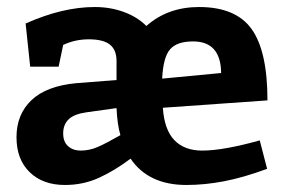

<svg xmlns="http://www.w3.org/2000/svg" viewBox="-20 -517 807 547"><path d="M720 -117 741 -36Q673 -11 618 -0.5Q563 10 511 10Q403 10 352 -65Q307 -31 262 -10.5Q217 10 165 10Q102 10 64.5 -26.5Q27 -63 27 -126Q27 -191 69.5 -231.5Q112 -272 197 -280L312 -289V-343Q312 -375 293 -390Q274 -405 233 -405Q194 -405 160 -389L147 -327H66L53 -450Q158 -497 250 -497Q294 -497 332.5 -483Q371 -469 397 -443Q458 -497 547 -497Q652 -497 697 -434Q742 -371 742 -231L444 -210Q448 -148 476.5 -118Q505 -88 556 -88Q616 -88 720 -117ZM442 -293 610 -309Q609 -399 530 -399Q484 -399 464.5 -376.5Q445 -354 442 -293ZM323 -132Q314 -163 312 -209L226 -197Q191 -192 175.5 -177Q160 -162 160 -137Q160 -113 174 -100.5Q188 -88 210 -88Q235 -88 259 -98.5Q283 -109 323 -132Z"/></svg>

Font: Enriqueta
Style: Bold
Weight: 700
Designer: Viviana Monsalve, Gustavo Ibarra
Foundry: 72Puntos
Version: Version 2.000